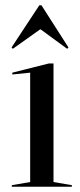

<svg xmlns="http://www.w3.org/2000/svg" viewBox="-20 -712 304 732"><path d="M25 0H254V-6L184 -18V-470H166L27 -435V-428L95 -435V-18L25 -6ZM29 -526 133 -600H135L236 -526L241 -531L138 -692H130L24 -531Z"/></svg>

Font: Mazius Display
Style: Regular
Weight: 400
Designer: Alberto Casagrande & Collletttivo
Foundry: Collletttivo
Version: Version 2.000;Glyphs 3.2 (3217)